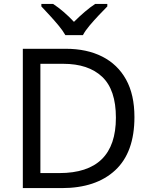

<svg xmlns="http://www.w3.org/2000/svg" viewBox="-20 -964 770 984"><path d="M669 -364Q669 -183 570.5 -91.5Q472 0 296 0H97V-714H317Q425 -714 504 -674Q583 -634 626 -556.5Q669 -479 669 -364ZM574 -361Q574 -504 503.5 -570.5Q433 -637 304 -637H187V-77H284Q574 -77 574 -361ZM315 -784Q302 -807 280 -833.5Q258 -860 234 -886Q210 -912 192 -931V-944H252Q278 -927 306 -903Q334 -879 359 -852Q386 -879 414 -903Q442 -927 468 -944H530V-931Q511 -912 486.5 -886Q462 -860 439.5 -833.5Q417 -807 405 -784Z"/></svg>

Font: Go Noto Current
Style: Regular
Weight: 400
Designer: Monotype Design Team
Foundry: Monotype Imaging Inc.
Version: Version 2.007; ttfautohint (v1.8) -l 8 -r 50 -G 200 -x 14 -D